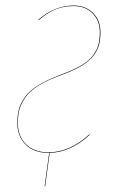

<svg xmlns="http://www.w3.org/2000/svg" viewBox="-20 -547 427 698"><path d="M202.1 -273.9Q152.3 -255.9 119.9 -235.6Q87.4 -215.3 71.8 -192.4Q56.2 -169.4 50.5 -148.7Q44.9 -127.9 44.9 -100.1Q44.9 -51.3 75 -22.2Q105 6.8 155.8 6.8Q234.4 6.8 305.2 -59.1L306.2 -57.1Q237.3 6.8 160.6 8.8L144 130.9H142.1L158.7 8.8H155.8Q104 8.8 73.5 -21Q43 -50.8 43 -100.1Q43 -127.9 48.6 -149.2Q54.2 -170.4 70.1 -193.4Q85.9 -216.3 118.9 -236.8Q151.9 -257.3 202.1 -275.9Q247.1 -292.5 276.1 -309.8Q305.2 -327.1 319.3 -347.2Q333.5 -367.2 338.1 -385.7Q342.8 -404.3 342.8 -430.2Q342.8 -471.7 316.7 -498.3Q290.5 -524.9 248 -524.9Q210.9 -524.9 180.9 -512.5Q150.9 -500 120.1 -473.1L119.1 -475.1Q178.2 -526.9 248 -526.9Q291.5 -526.9 318.4 -499.8Q345.2 -472.7 345.2 -430.2Q345.2 -403.8 340.3 -385Q335.4 -366.2 321 -346.2Q306.6 -326.2 277.3 -308.3Q248 -290.5 202.1 -273.9Z"/></svg>

Font: Fira Sans Compressed Two
Style: Italic
Weight: 100
Width: 3
Italic angle: -8°
Designer: Carrois Corporate & Edenspiekermann AG
Foundry: Carrois Corporate GbR & Edenspiekermann AG
Version: Version 4.203;PS 004.203;hotconv 1.0.88;makeotf.lib2.5.64775